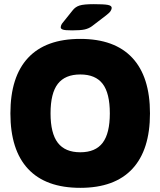

<svg xmlns="http://www.w3.org/2000/svg" viewBox="-20 -895 771 923"><path d="M366 8Q200 8 115 -83Q30 -174 30 -350Q30 -526 115 -617Q200 -708 366 -708Q531 -708 616 -617Q701 -526 701 -350Q701 -174 616 -83Q531 8 366 8ZM366 -163Q439 -163 473.5 -208.5Q508 -254 508 -350Q508 -447 473.5 -492Q439 -537 366 -537Q293 -537 258 -492Q223 -447 223 -350Q223 -254 258 -208.5Q293 -163 366 -163ZM327 -749Q291 -749 281.5 -753Q272 -757 272 -763Q272 -767 274 -773.5Q276 -780 285 -790L329 -845Q342 -862 362.5 -868.5Q383 -875 431 -875Q479 -875 498 -871.5Q517 -868 517 -857Q517 -851 512 -842.5Q507 -834 490 -821L422 -769Q407 -758 387.5 -753.5Q368 -749 327 -749Z"/></svg>

Font: Asap Black
Style: Regular
Weight: 900
Designer: Pablo Cosgaya
Foundry: Omnibus-Type
Version: Version 3.001; ttfautohint (v1.8.4.7-5d5b)